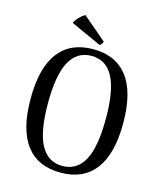

<svg xmlns="http://www.w3.org/2000/svg" viewBox="-129 -975 912 1082"><g transform="rotate(15 327.0 -434.0)"><path d="M57 -347Q57 -527 126 -617Q195 -707 327 -707Q459 -707 528 -617Q597 -527 597 -347Q597 -167 528 -77Q459 13 327 13Q194 13 125.5 -77Q57 -167 57 -347ZM496 -347Q496 -512 454 -590Q412 -668 327 -668Q243 -668 200.5 -590Q158 -512 158 -347Q158 -182 200.5 -104Q243 -26 327 -26Q412 -26 454 -104Q496 -182 496 -347ZM234 -881 372 -763Q372 -759 366 -750Q360 -741 354 -739L176 -820Q183 -838 201 -856Q219 -874 234 -881Z"/></g></svg>

Font: Arima Madurai Medium
Style: Regular
Weight: 500
Designer: Joana Correia and Natanael Gama
Foundry: NDISCOVER
Version: Version 1.020